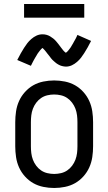

<svg xmlns="http://www.w3.org/2000/svg" viewBox="-20 -929 540 957"><path d="M250 8Q223 8 196 2.5Q169 -3 146 -16Q123 -29 104.5 -49.5Q86 -70 75 -94.5Q64 -119 60 -146Q56 -173 56 -200V-320Q56 -347 60 -374Q64 -401 75 -425.5Q86 -450 104.5 -470.5Q123 -491 146 -504Q169 -517 196 -522.5Q223 -528 250 -528Q277 -528 304 -522.5Q331 -517 354 -504Q377 -491 395.5 -470.5Q414 -450 425 -425.5Q436 -401 440 -374Q444 -347 444 -320V-200Q444 -173 440 -146Q436 -119 425 -94.5Q414 -70 395.5 -49.5Q377 -29 354 -16Q331 -3 304 2.5Q277 8 250 8ZM250 -62Q267 -62 284 -66Q301 -70 315 -79.5Q329 -89 339.5 -103Q350 -117 356 -133Q362 -149 364 -166Q366 -183 366 -200V-320Q366 -337 364 -354Q362 -371 356 -387Q350 -403 339.5 -417Q329 -431 315 -440.5Q301 -450 284 -454Q267 -458 250 -458Q233 -458 216 -454Q199 -450 185 -440.5Q171 -431 160.5 -417Q150 -403 144 -387Q138 -371 136 -354Q134 -337 134 -320V-200Q134 -183 136 -166Q138 -149 144 -133Q150 -117 160.5 -103Q171 -89 185 -79.5Q199 -70 216 -66Q233 -62 250 -62ZM308 -597Q303 -597 298 -598Q293 -599 288.5 -600Q284 -601 279.5 -603Q275 -605 270.5 -607.5Q266 -610 262.5 -612.5Q259 -615 255.5 -618Q252 -621 248 -624.5Q244 -628 240.5 -631.5Q237 -635 234 -639Q231 -643 228.5 -646.5Q226 -650 223 -653.5Q220 -657 216.5 -661.5Q213 -666 210 -670Q207 -674 204 -677.5Q201 -681 197.5 -684.5Q194 -688 192 -690Q189 -688 187 -686Q185 -684 181.5 -680Q178 -676 177 -674.5Q176 -673 174 -670.5Q172 -668 170.5 -666Q169 -664 167 -661Q165 -658 163.5 -655Q162 -652 160 -649Q158 -646 156 -642.5Q154 -639 152 -635.5Q150 -632 147.5 -627.5Q145 -623 143 -619Q141 -615 138.5 -610Q136 -605 134 -601L66 -630Q75 -648 83.5 -663Q92 -678 100 -690.5Q108 -703 116 -713.5Q124 -724 136 -734.5Q148 -745 162 -751.5Q176 -758 192 -758Q202 -758 211.5 -755.5Q221 -753 229.5 -748Q238 -743 245.5 -737Q253 -731 259.5 -723.5Q266 -716 271 -709.5Q276 -703 283 -693.5Q290 -684 295.5 -677.5Q301 -671 308 -666Q311 -668 313 -669.5Q315 -671 318.5 -675Q322 -679 323 -680.5Q324 -682 326 -684.5Q328 -687 329.5 -689Q331 -691 333 -694Q335 -697 336.5 -700Q338 -703 340 -706Q342 -709 344 -712.5Q346 -716 348 -720Q350 -724 352.5 -728Q355 -732 357 -736Q359 -740 361.5 -745Q364 -750 366 -755L434 -725Q425 -707 416.5 -692Q408 -677 400 -664.5Q392 -652 384 -641.5Q376 -631 364 -620.5Q352 -610 338 -603.5Q324 -597 308 -597ZM100 -841V-909H400V-841Z"/></svg>

Font: Iosevka SS18
Style: Regular
Weight: 400
Monospace: yes
Designer: Belleve Invis
Foundry: Belleve Invis
Version: Version 25.1.1; ttfautohint (v1.8.4)